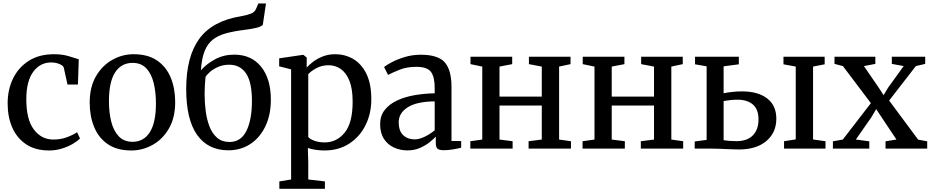

<svg xmlns="http://www.w3.org/2000/svg" viewBox="-20 -884 5544 1142"><path d="M25.5 -267.5Q25 -349 57 -415.8Q89 -482.5 150.8 -522Q212.5 -561.5 301.5 -561.5Q352 -561.5 390.2 -549.5Q428.5 -537.5 448.5 -531.5L443.5 -381H381.5L359.5 -481Q356.5 -493.5 334 -503Q311.5 -512.5 284 -512.5Q219 -512.5 178 -457.5Q137 -402.5 136.5 -296Q136 -174 181.2 -114Q226.5 -54 297 -54Q341.5 -54 378.8 -68Q416 -82 438.5 -97.5L456 -60.5Q439.5 -43.5 410.8 -27Q382 -10.5 346.2 0.2Q310.5 11 272.5 11Q190.5 11 135.8 -25.5Q81 -62 53.2 -125Q25.5 -188 25.5 -267.5Z M513.5 -273.5Q513.5 -366.5 551 -430.8Q588.5 -495 648.2 -528.2Q708 -561.5 774 -561.5Q860 -561.5 914.8 -523.8Q969.5 -486 995.8 -421.5Q1022 -357 1022 -277Q1022 -183.5 984.5 -119.2Q947 -55 887.2 -22Q827.5 11 761.5 11Q675.5 11 620.8 -26.8Q566 -64.5 539.8 -129Q513.5 -193.5 513.5 -273.5ZM768.5 -40.5Q834.5 -40.5 871 -97.5Q907.5 -154.5 907.5 -268.5Q907.5 -336 894 -390.8Q880.5 -445.5 850 -477.8Q819.5 -510 768.5 -510Q701.5 -510 664.8 -453.5Q628 -397 628 -282Q628 -214 642 -159.2Q656 -104.5 687 -72.5Q718 -40.5 768.5 -40.5Z M1338.5 10Q1217.5 10 1152.5 -81.5Q1087.5 -173 1087.5 -354.5Q1087.5 -546.5 1165.2 -653.2Q1243 -760 1414 -787.5Q1448 -793.5 1471.5 -802.5Q1495 -811.5 1503 -831.5L1517 -863.5H1562L1543 -735.5Q1529.5 -724 1500.8 -717.5Q1472 -711 1435 -706.5Q1371 -698.5 1324 -685.8Q1277 -673 1245.5 -648Q1214 -623 1196.8 -579.2Q1179.5 -535.5 1175 -465.5Q1207 -503 1258.5 -531Q1310 -559 1373 -559Q1475 -559 1533 -487.2Q1591 -415.5 1591 -290.5Q1591 -200.5 1558.5 -132.8Q1526 -65 1469 -27.5Q1412 10 1338.5 10ZM1345 -39.5Q1413 -39.5 1445.8 -105.8Q1478.5 -172 1478.5 -284Q1478.5 -395.5 1443.5 -447.2Q1408.5 -499 1343.5 -499Q1308.5 -499 1279.8 -487Q1251 -475 1231 -458Q1211 -441 1202.5 -426.5Q1200 -403 1198.5 -378Q1197 -353 1197 -325Q1197 -274 1203.5 -223.5Q1210 -173 1226.2 -131.2Q1242.5 -89.5 1271.5 -64.5Q1300.5 -39.5 1345 -39.5Z M2188.5 -293Q2188.5 -208.5 2154.2 -139.5Q2120 -70.5 2057.2 -29.8Q1994.5 11 1909.5 11Q1883 11 1855.2 6.8Q1827.5 2.5 1811 -4L1813.5 80.5V183.5L1912.5 195V239H1641.5V195L1711.5 183.5V-471.5L1640.5 -489.5V-537L1779.5 -557.5H1785L1804.5 -541.5L1804 -482Q1819 -499 1843.5 -517.5Q1868 -536 1901 -548.8Q1934 -561.5 1974.5 -561.5Q2032 -561.5 2080.8 -533.2Q2129.5 -505 2159 -445.8Q2188.5 -386.5 2188.5 -293ZM1935 -496Q1893 -496 1860.8 -478Q1828.5 -460 1813.5 -443V-69.5Q1821 -58 1848 -47.5Q1875 -37 1911 -37Q1982.5 -37 2030 -95Q2077.5 -153 2077.5 -279.5Q2077.5 -356 2058.2 -403.8Q2039 -451.5 2006.5 -473.8Q1974 -496 1935 -496Z M2241 -145.5Q2241 -195.5 2268.5 -230.2Q2296 -265 2342.2 -286.5Q2388.5 -308 2446.5 -318Q2504.5 -328 2565.5 -329V-361.5Q2565.5 -426 2543.5 -456.2Q2521.5 -486.5 2456 -486.5Q2399 -486.5 2356 -469Q2313 -451.5 2288 -438.5L2264.5 -485.5Q2276 -495.5 2308.5 -513Q2341 -530.5 2386.5 -544.5Q2432 -558.5 2483 -558.5Q2584.5 -558.5 2625 -513.5Q2665.5 -468.5 2665.5 -365.5V-45.5L2723 -45V-5.5Q2706.5 -1 2676.5 4.2Q2646.5 9.5 2621 9.5Q2594.5 9.5 2583.2 1.5Q2572 -6.5 2572 -35.5V-71.5Q2560 -58 2536.2 -38.8Q2512.5 -19.5 2478.8 -4.5Q2445 10.5 2403.5 10.5Q2360.5 10.5 2323.2 -6.5Q2286 -23.5 2263.5 -58.2Q2241 -93 2241 -145.5ZM2446 -55Q2474 -55 2507 -71.2Q2540 -87.5 2565.5 -109V-281Q2458.5 -280 2405 -245.8Q2351.5 -211.5 2351.5 -157.5Q2351.5 -104.5 2378.5 -79.8Q2405.5 -55 2446 -55Z M2777.5 0V-44L2848.5 -54V-488L2778.5 -502.5V-546.5H3026.5V-502.5L2951 -488V-309.5H3202.5V-488L3126 -502.5V-546.5H3373.5V-502.5L3305.5 -488V-54L3376 -44V0H3124V-44L3202.5 -54V-256.5H2951V-54L3029 -44V0Z M3445 0V-44L3516 -54V-488L3446 -502.5V-546.5H3694V-502.5L3618.5 -488V-309.5H3870V-488L3793.5 -502.5V-546.5H4041V-502.5L3973 -488V-54L4043.5 -44V0H3791.5V-44L3870 -54V-256.5H3618.5V-54L3696.5 -44V0Z M4643.5 0V-44L4713 -55V-488L4640 -501.5V-546.5H4885V-501.5L4816 -488V-54.5L4890 -44V0ZM4112 0V-42.5L4183 -52V-489.5L4114 -501.5V-546.5H4374.5V-501.5L4284 -489.5V-329.5Q4304 -333.5 4333 -337Q4362 -340.5 4392 -340.5Q4489 -340.5 4543.2 -298.5Q4597.5 -256.5 4597.5 -178Q4597.5 -95 4538 -45Q4478.5 5 4376 5Q4359 5 4328.2 3.8Q4297.5 2.5 4266.5 1.2Q4235.5 0 4218 0ZM4360 -44.5Q4424.5 -44.5 4458 -79Q4491.5 -113.5 4491.5 -173Q4491.5 -234 4458 -262.5Q4424.5 -291 4366 -291Q4344.5 -291 4322.2 -288.5Q4300 -286 4284 -283V-50Q4298.5 -47.5 4318.5 -46Q4338.5 -44.5 4360 -44.5Z M4993 -54 5160 -270.5 4993.5 -491 4943.5 -504V-546.5H5186.5V-504L5118.5 -491L5206 -363.5L5235.5 -318L5262 -362L5355 -491L5284.5 -504V-546.5H5483V-504L5427.5 -491L5268.5 -286L5441 -53.5L5495 -43.5V0H5247V-43.5L5312 -54L5224 -186L5191.5 -235L5163.5 -187.5L5070.5 -54L5150.5 -43.5V0H4934V-43.5Z"/></svg>

Font: Merriweather Text
Style: Regular
Weight: 400
Designer: Eben Sorkin
Foundry: Eben Sorkin
Version: Version 2.100; ttfautohint (v1.7.19-72a1) -l 8 -r 50 -G 200 